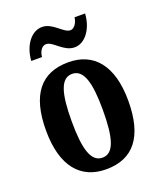

<svg xmlns="http://www.w3.org/2000/svg" viewBox="-141 -844 787 943"><g transform="rotate(-20 252.0 -372.5)"><path d="M310 -606C367 -606 410 -670 414 -745H359C356 -718 339 -692 319 -692C283 -692 248 -755 192 -755C133 -755 90 -690 86 -616H142C144 -643 159 -669 182 -669C218 -669 252 -606 310 -606ZM251 10C393 10 467 -82 467 -270C467 -457 385 -548 254 -548C111 -548 37 -457 37 -270C37 -82 118 10 251 10ZM253 -50C193 -50 171 -125 171 -270C171 -414 192 -488 252 -488C312 -488 334 -414 334 -270C334 -125 313 -50 253 -50Z"/></g></svg>

Font: Noto Serif Lao ExtraCondensed
Style: Bold
Weight: 700
Width: 2
Designer: Monotype Design Team
Foundry: Monotype Imaging Inc.
Version: Version 2.003